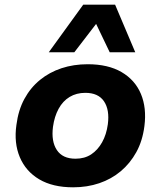

<svg xmlns="http://www.w3.org/2000/svg" viewBox="-20 -788 686 819"><path d="M292 11Q205 11 147.5 -23Q90 -57 64.5 -117.5Q39 -178 50 -255Q58 -318 84 -366Q110 -414 150.5 -447Q191 -480 242.5 -497Q294 -514 354 -514Q441 -514 498.5 -480.5Q556 -447 581 -387.5Q606 -328 596 -250Q588 -187 561.5 -139Q535 -91 495 -57.5Q455 -24 403.5 -6.5Q352 11 292 11ZM302 -111Q341 -111 369 -129.5Q397 -148 415.5 -181Q434 -214 440 -258Q448 -320 423.5 -356Q399 -392 344 -392Q306 -392 277 -374.5Q248 -357 230 -324Q212 -291 206 -247Q198 -185 222.5 -148Q247 -111 302 -111ZM188 -565 335 -768H471L557 -565H448L390 -686L297 -565Z"/></svg>

Font: Nunito Sans 7pt ExtraBold
Style: Italic
Weight: 800
Italic angle: -9°
Designer: Vernon Adams
Foundry: Vernon Adams
Version: Version 3.101;gftools[0.9.27]